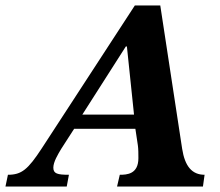

<svg xmlns="http://www.w3.org/2000/svg" viewBox="-74 -682 803 702"><path d="M170 0 178 -43C136 -43 121 -47 121 -69C121 -90 138 -118 150 -138L197 -211H421L430 -151C432 -138 432 -118 432 -104C432 -45 390 -43 364 -43L354 0H668L674 -43C628 -43 602 -74 592 -138L512 -662H419L79 -140C28 -62 5 -43 -45 -43L-54 0ZM227 -263 386 -512H390L416 -263Z"/></svg>

Font: STIX Two Text
Style: Bold Italic
Weight: 700
Italic angle: -12°
Designer: Ross Mills, John Hudson & Paul Hanslow, Tiro Typeworks Ltd; with prior portions MicroPress Inc. and Coen Hoffman, Elsevi
Foundry: Tiro Typeworks Ltd
Version: Version 2.13 b171